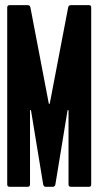

<svg xmlns="http://www.w3.org/2000/svg" viewBox="-20 -720 380 740"><path d="M168 -321.3Q168 -319.8 169.9 -319.8Q171.9 -319.8 171.9 -321.3L242.7 -691.4Q244.6 -700.2 252.9 -700.2H323.2Q331.5 -700.2 331.5 -691.4V-8.8Q331.5 0 323.2 0H252.9Q249 0 246.6 -2.4Q244.1 -4.9 244.1 -8.8V-293.5Q244.1 -295.9 242.2 -295.9Q240.2 -295.9 240.2 -293.9L193.4 -8.8Q191.4 0 182.6 0H156.7Q148.4 0 146.5 -8.8L99.6 -293.9Q99.6 -295.9 97.7 -295.9Q95.7 -295.9 95.7 -293.5V-8.8Q95.7 -4.9 93.3 -2.4Q90.8 0 86.9 0H16.6Q12.7 0 10.3 -2.4Q7.8 -4.9 7.8 -8.8V-691.4Q7.8 -695.3 10.3 -697.8Q12.7 -700.2 16.6 -700.2H86.9Q95.2 -700.2 97.2 -691.4Z"/></svg>

Font: Silence Rounded
Style: Regular
Weight: 400
Designer: Lilo Joris
Foundry: Lilo Joris
Version: Version 1.019;Fontself Maker 3.5.7